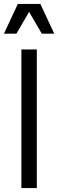

<svg xmlns="http://www.w3.org/2000/svg" viewBox="-25 -950 294 970"><path d="M161 -700V0H83V-700ZM179 -930 249 -780H186L122 -890L58 -780H-5L65 -930Z"/></svg>

Font: MedMera Sans
Style: Regular
Weight: 400
Designer: Kasper Nordkvist
Foundry: UNCUT.wtf
Version: Version 1.300